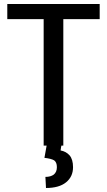

<svg xmlns="http://www.w3.org/2000/svg" viewBox="-20 -731 537 964"><path d="M480.5 -634.8Q434.6 -634.8 297.9 -634.8Q297.9 -475.6 297.9 0Q273.4 0 199.2 0Q199.2 -158.2 199.2 -634.8Q153.3 -634.8 16.6 -634.8Q16.6 -636.7 16.6 -639.6Q16.6 -652.3 16.6 -682.6Q16.6 -689.5 16.6 -710.9Q132.8 -710.9 480.5 -710.9Q480.5 -691.4 480.5 -634.8ZM289.1 -3.9Q287.1 2.9 284.2 24.4Q311.5 29.3 329.1 48.8Q346.7 69.3 346.7 108.4Q346.7 156.2 311.5 184.6Q276.4 212.9 210.9 212.9Q210 194.3 208 157.2Q234.4 157.2 250 145.5Q265.6 132.8 265.6 108.4Q265.6 84 252 74.2Q237.3 65.4 203.1 61.5Q207 40 214.8 -3.9Q226.6 -3.9 261.7 -3.9Q268.6 -3.9 289.1 -3.9Z"/></svg>

Font: Noto Sans Hebrew DECATHLON 
Style: Regular
Weight: 400
Designer: Monotype Design team
Version: Version 1.03 uh